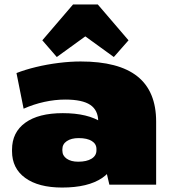

<svg xmlns="http://www.w3.org/2000/svg" viewBox="-20 -829 767 862"><path d="M421 -214V-283Q421 -334 385.5 -358Q350 -382 273 -382Q227 -382 179 -371.5Q131 -361 86 -341L54 -501Q92 -516 141.5 -528Q191 -540 243.5 -546.5Q296 -553 342 -553Q513 -553 597 -486Q681 -419 681 -283V0H471ZM259 13Q153 13 93.5 -30Q34 -73 34 -150V-157Q34 -235 93.5 -278Q153 -321 262 -321Q375 -321 438.5 -278.5Q502 -236 502 -159V-151Q502 -73 438.5 -30Q375 13 259 13ZM331 -103Q369 -103 391 -116.5Q413 -130 413 -154V-160Q413 -183 392 -196Q371 -209 333 -209Q300 -209 280 -195.5Q260 -182 260 -159V-153Q260 -130 279.5 -116.5Q299 -103 331 -103ZM170 -648 308 -809H419L557 -648L491 -573L288 -720H438L235 -573Z"/></svg>

Font: Pathway Extreme 8pt Thin 12pt Black
Style: Regular
Weight: 900
Version: Version 1.001;gftools[0.9.26]